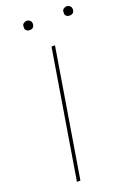

<svg xmlns="http://www.w3.org/2000/svg" viewBox="-170 -975 722 1039"><g transform="rotate(-20 191.0 -456.0)"><path d="M84 0 205 -735H225L104 0ZM355 -859Q349 -859 343.5 -861Q338 -863 334 -867.5Q330 -872 329.5 -878.5Q329 -885 330 -891Q330 -896 332.5 -900Q335 -904 339 -906.5Q343 -909 347 -910.5Q351 -912 356 -912Q362 -912 367.5 -909.5Q373 -907 377 -902.5Q381 -898 382 -891.5Q383 -885 382 -879Q381 -874 378.5 -870Q376 -866 372.5 -863.5Q369 -861 364.5 -860Q360 -859 355 -859ZM125 -859Q119 -859 113.5 -861Q108 -863 104 -867.5Q100 -872 99.5 -878.5Q99 -885 100 -891Q100 -896 102.5 -900Q105 -904 109 -906.5Q113 -909 117 -910.5Q121 -912 126 -912Q132 -912 137.5 -909.5Q143 -907 147 -902.5Q151 -898 152 -891.5Q153 -885 152 -879Q151 -874 148.5 -870Q146 -866 142.5 -863.5Q139 -861 134.5 -860Q130 -859 125 -859Z"/></g></svg>

Font: Iosevka Aile Thin
Style: Italic
Weight: 100
Italic angle: -9°
Designer: Belleve Invis
Foundry: Belleve Invis
Version: Version 31.1.0; ttfautohint (v1.8.4)